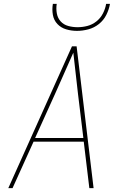

<svg xmlns="http://www.w3.org/2000/svg" viewBox="-20 -975 640 995"><path d="M23 0 353 -735H377L465 0H443L414 -241H154L45 0ZM162 -260H412L384 -490Q378 -543 372 -596Q366 -649 360 -702Q336 -649 313 -596Q290 -543 266 -490ZM379 -815Q350 -815 323 -823Q296 -831 277.5 -850.5Q259 -870 254 -898Q249 -926 254 -955H274Q270 -930 274.5 -905.5Q279 -881 294.5 -864Q310 -847 333.5 -840.5Q357 -834 382 -834Q407 -834 432.5 -840.5Q458 -847 479.5 -864Q501 -881 513.5 -905.5Q526 -930 530 -955H550Q545 -926 531 -898Q517 -870 492.5 -850.5Q468 -831 438 -823Q408 -815 379 -815Z"/></svg>

Font: Iosevka Thin Extended
Style: Italic
Weight: 100
Width: 7
Italic angle: -9°
Monospace: yes
Designer: Belleve Invis
Foundry: Belleve Invis
Version: Version 32.5.0; ttfautohint (v1.8.4)